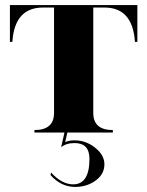

<svg xmlns="http://www.w3.org/2000/svg" viewBox="-20 -528 587 765"><path d="M117.2 0V-9.8Q195.3 -9.8 195.3 -78.1V-498H151.4Q38.1 -498 29.3 -361.3H19.5V-507.8H527.3V-361.3H517.6Q508.8 -498 396 -498H351.6V-78.1Q351.6 -9.8 429.7 -9.8V0H248.5L239.7 38.1Q254.9 31.2 276.9 31.2Q329.1 31.2 369.1 69.3Q396 95.2 396 127Q396 169.9 353 196.8Q320.8 216.8 279.3 216.8Q223.6 216.8 181.6 169.9L183.1 159.2Q226.6 206.5 271.5 206.5Q336.4 206.5 336.4 105Q336.4 42 277.3 42Q243.7 42 223.6 58.6L236.8 0Z"/></svg>

Font: spinweradC
Style: Bold
Weight: 700
Width: 7
Version: Version 0.3